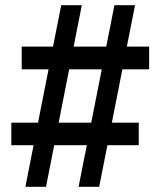

<svg xmlns="http://www.w3.org/2000/svg" viewBox="-20 -720 618 740"><path d="M282.9 0 421 -700H500.4L362.3 0ZM23.7 -160.4V-247.3H514.8V-160.4ZM77.8 0 215.9 -700H295.3L157.3 0ZM63.7 -452.7V-540.3H554.8V-452.7Z"/></svg>

Font: REM Medium
Style: Regular
Weight: 500
Designer: Octavio Pardo
Foundry: Ashler Design
Version: Version 1.005;gftools[0.9.28]